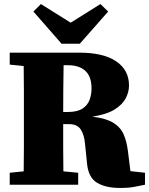

<svg xmlns="http://www.w3.org/2000/svg" viewBox="-20 -912 736 948"><path d="M316 -590H294Q293 -529 292.5 -469Q292 -409 292 -359H314Q362 -359 387.5 -376Q413 -393 422.5 -419.5Q432 -446 432 -475Q432 -534 401.5 -562Q371 -590 316 -590ZM28 -593V-652H372Q491 -652 554 -609Q617 -566 617 -490Q617 -458 601 -427Q585 -396 546 -371.5Q507 -347 436 -336Q503 -328 539 -306Q575 -284 590.5 -248.5Q606 -213 612 -163L624 -67L696 -59V0Q667 6 649 9.5Q631 13 614.5 14.5Q598 16 572 16Q502 16 459.5 -9.5Q417 -35 410 -102L400 -200Q396 -247 378.5 -273Q361 -299 323 -299H292Q292 -238 292 -180.5Q292 -123 293 -66L366 -59V0H28V-59L97 -66Q98 -126 98 -187.5Q98 -249 98 -310V-342Q98 -403 98 -464Q98 -525 97 -586ZM182 -892 329 -800 476 -892 514 -855 374 -696H284L145 -855Z"/></svg>

Font: Source Serif 4 Black
Style: Regular
Weight: 900
Designer: Frank Grießhammer
Foundry: Adobe
Version: Version 4.005;hotconv 1.1.0;makeotfexe 2.6.0